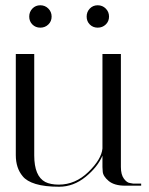

<svg xmlns="http://www.w3.org/2000/svg" viewBox="-20 -705 566 729"><path d="M110 -115Q110 -36 152 -14Q172 -4 203 -4Q266 -4 315.5 -52Q365 -100 369 -141V-500H439V-71Q439 -42 450.5 -26.5Q462 -11 474 -10L485 -8H516V0H455Q414 0 392.5 -18Q371 -36 370 -54L369 -71V-114Q351 -71 305 -33.5Q259 4 204.5 4Q150 4 115.5 -6.5Q81 -17 66 -36Q40 -67 40 -116V-500H110ZM103 -612Q91 -624 91 -642Q91 -660 103 -672.5Q115 -685 133 -685Q151 -685 163.5 -672.5Q176 -660 176 -642Q176 -624 163.5 -612Q151 -600 133 -600Q115 -600 103 -612ZM321 -612Q309 -624 309 -642Q309 -660 321 -672.5Q333 -685 351 -685Q369 -685 381.5 -672.5Q394 -660 394 -642Q394 -624 381.5 -612Q369 -600 351 -600Q333 -600 321 -612Z"/></svg>

Font: Italiana
Style: Regular
Weight: 400
Designer: Santiago Orozco
Foundry: Santiago Orozco
Version: Version 001.001